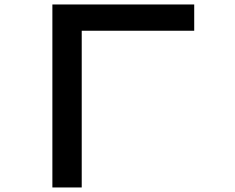

<svg xmlns="http://www.w3.org/2000/svg" viewBox="-20 -805 1040 850"><path d="M211.9 -785.2H839.8V-668.9H341.8V24.9H211.9Z"/></svg>

Font: FORM UDPGothic
Style: Bold
Weight: 700
Foundry: Pronama LLC
Version: Version 1.051